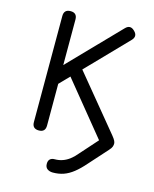

<svg xmlns="http://www.w3.org/2000/svg" viewBox="-127 -752 834 1037"><g transform="rotate(15 290.0 -233.5)"><path d="M269.5 200Q251 200 238.5 191Q226 182 226 162.5Q226 145 235.2 136.5Q244.5 128 260.5 128Q284 128 304.2 121Q324.5 114 342.8 100.2Q361 86.5 377.5 66.5L466 -33L227.5 -325.5L174 -270.5V-37Q174 0 137.5 0Q100.5 0 100.5 -37V-630Q100.5 -667 137.5 -667Q174 -667 174 -630V-375.5L443 -653Q468.5 -680 494.5 -654Q521.5 -628.5 495.5 -602L279.5 -379L528.5 -76.5Q541 -61 545.2 -52.2Q549.5 -43.5 549.5 -36Q549.5 -28.5 546.5 -19.5Q543.5 -10.5 531.5 2.5L440 104.5Q410 139 383.2 160Q356.5 181 329.2 190.5Q302 200 269.5 200Z"/></g></svg>

Font: Jura Light SemiBold
Style: Regular
Weight: 600
Version: Version 5.106